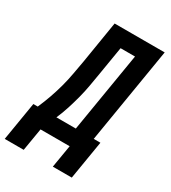

<svg xmlns="http://www.w3.org/2000/svg" viewBox="-263 -841 975 1096"><g transform="rotate(30 224.0 -293.0)"><path d="M265 149 290 0H98L73 149H-52L-10 -105H19Q38 -148 53.5 -192Q69 -236 81 -280.5Q93 -325 101 -370Q109 -415 117 -459L162 -735H492L388 -105H432L390 149ZM270 -105 357 -630H262L231 -443Q224 -401 216.5 -358Q209 -315 198 -273Q187 -231 173.5 -188.5Q160 -146 142 -105Z"/></g></svg>

Font: Iosevka SS18 Extrabold
Style: Italic
Weight: 800
Italic angle: -9°
Monospace: yes
Designer: Belleve Invis
Foundry: Belleve Invis
Version: Version 25.1.1; ttfautohint (v1.8.4)